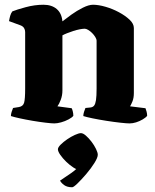

<svg xmlns="http://www.w3.org/2000/svg" viewBox="-20 -520 655 809"><path d="M209 0Q198 0 172.5 -3Q147 -6 117.5 -11Q88 -16 63 -21.5Q38 -27 26 -31Q26 -39 29 -48.5Q32 -58 35 -65L60 -69Q77 -72 81.5 -87Q86 -102 86 -147V-385Q86 -394 81.5 -401.5Q77 -409 67 -413L18 -431Q20 -443 23 -453.5Q26 -464 32 -472Q49 -479 87.5 -489.5Q126 -500 163 -500Q198 -500 219 -482Q240 -464 243 -430Q258 -442 281 -458.5Q304 -475 329 -487.5Q354 -500 372 -500Q395 -500 424.5 -491.5Q454 -483 481 -468.5Q508 -454 526 -437Q544 -420 544 -402V-128Q544 -107 538 -92.5Q532 -78 528 -72L593 -64Q595 -59 597.5 -50Q600 -41 600 -32Q595 -25 581.5 -17Q568 -9 553.5 -4.5Q539 0 526 0Q514 0 487 -3Q460 -6 428 -11Q396 -16 369.5 -21.5Q343 -27 331 -31Q331 -39 334 -48.5Q337 -58 340 -65L360 -67Q371 -68 376.5 -75Q382 -82 384.5 -98.5Q387 -115 387 -147V-348Q387 -355 381.5 -364Q376 -373 368 -381Q360 -389 351.5 -394Q343 -399 337 -399Q329 -399 316 -396.5Q303 -394 289 -389.5Q275 -385 262.5 -380Q250 -375 243 -371V-139Q243 -118 236 -99.5Q229 -81 222 -72L282 -64Q284 -61 286.5 -51.5Q289 -42 289 -32Q284 -25 269 -17Q254 -9 237.5 -4.5Q221 0 209 0ZM284 269Q263 269 250.5 260Q238 251 233 241Q256 226 281 208.5Q306 191 321 170L316 196Q305 196 289.5 186Q274 176 259 161.5Q244 147 234 132.5Q224 118 224 109Q224 101 235.5 89.5Q247 78 263 67Q279 56 295.5 48.5Q312 41 321 41Q330 41 342 51.5Q354 62 365.5 77Q377 92 384.5 107.5Q392 123 392 132Q392 144 378 166.5Q364 189 344 212.5Q324 236 307 252.5Q290 269 284 269Z"/></svg>

Font: Texturina 12pt ExtraBold
Style: Regular
Weight: 800
Designer: Guillermo Torres Carreño
Foundry: Omnibus-Type
Version: Version 1.002